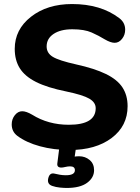

<svg xmlns="http://www.w3.org/2000/svg" viewBox="-20 -734 693 951"><path d="M325 9Q246 9 178 -9.5Q110 -28 66 -61Q38 -82 38 -118Q38 -144 53.5 -163.5Q69 -183 90 -183Q110 -183 139 -166Q219 -116 321 -116Q454 -116 454 -198Q454 -227 422 -245.5Q390 -264 308 -281Q214 -300 158.5 -328Q103 -356 78 -396Q53 -436 53 -492Q53 -588 133.5 -651Q214 -714 337 -714Q479 -714 571 -644Q600 -622 600 -587Q600 -561 584.5 -541.5Q569 -522 548 -522Q528 -522 499 -539Q470 -557 434 -573Q398 -589 338 -589Q280 -589 245.5 -566Q211 -543 211 -504Q211 -471 241.5 -452.5Q272 -434 357 -415Q448 -395 504.5 -367.5Q561 -340 586.5 -301Q612 -262 612 -208Q612 -110 533 -50.5Q454 9 325 9ZM310 197Q297 197 276.5 195Q256 193 239 187Q212 178 219 149Q226 120 250 126Q262 129 276.5 131.5Q291 134 306 134Q351 134 351 109Q351 90 327 90Q316 90 303.5 93Q291 96 284 96Q261 96 264 75L276 -20H359L348 55L320 49Q331 44 346 42Q361 40 372 40Q402 40 424 58.5Q446 77 446 109Q446 146 411.5 171.5Q377 197 310 197Z"/></svg>

Font: Nunito VF Beta Light
Style: Regular
Weight: 300
Designer: Vernon Adams
Foundry: newtypography
Version: Version 3.001